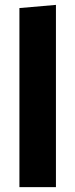

<svg xmlns="http://www.w3.org/2000/svg" viewBox="-20 -766 308 786"><path d="M59.5 0V-733L209 -746V0Z"/></svg>

Font: Heraclito
Style: Bold
Weight: 700
Designer: Kostas Bartsokas (font) & Cristiano Sobral (main changes)
Foundry: Kostas Bartsokas (font) & Cristiano Sobral (main changes)
Version: Version 1.00;July 8, 2020;FontCreator 13.0.0.2655 64-bit